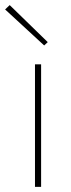

<svg xmlns="http://www.w3.org/2000/svg" viewBox="-39 -732 279 752"><path d="M148 -567 134 -554 -19 -695 -1 -712ZM122 0H98V-480H122Z"/></svg>

Font: Exo 2.0 Thin
Style: Regular
Weight: 250
Designer: Natanael Gama
Version: Version 1.001;PS 001.001;hotconv 1.0.70;makeotf.lib2.5.58329